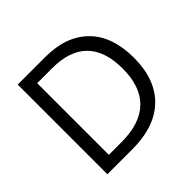

<svg xmlns="http://www.w3.org/2000/svg" viewBox="-164 -836 1007 1007"><g transform="rotate(-45 339.5 -332.5)"><path d="M275.5 0H91.5V-665.3H295.2Q450.5 -665.3 536.4 -579.4Q622.3 -493.4 622.3 -333.7Q622.3 -173.9 533.1 -87Q443.9 0 275.5 0ZM262.9 -66.7Q400.9 -66.7 470.7 -134.7Q540.4 -202.7 540.4 -334.4Q540.4 -466.1 475.2 -532.1Q410 -598.1 281.1 -598.1H168.9V-66.7Z"/></g></svg>

Font: KhulaRegular
Style: Regular
Weight: 400
Designer: Erin McLaughlin, Steve Matteson
Version: Version 1.001;PS 1.0;hotconv 1.0.72;makeotf.lib2.5.5900; ttf